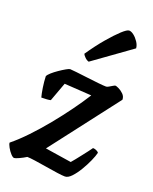

<svg xmlns="http://www.w3.org/2000/svg" viewBox="-155 -855 745 935"><g transform="rotate(20 217.0 -387.5)"><path d="M35 0Q28 0 17 -12Q6 -24 -2.5 -39.5Q-11 -55 -11 -63Q25 -92 66 -135Q107 -178 147.5 -227.5Q188 -277 223.5 -326Q259 -375 284 -415L143 -424L107 -326Q101 -324 87 -323Q73 -322 59 -322Q54 -340 49.5 -369.5Q45 -399 44 -427Q47 -435 60.5 -447Q74 -459 91.5 -471Q109 -483 124 -491.5Q139 -500 144 -500Q151 -500 177 -497Q203 -494 235.5 -490Q268 -486 296.5 -483Q325 -480 337 -480Q342 -480 350.5 -485Q359 -490 367.5 -495Q376 -500 379 -500Q383 -500 396 -494Q409 -488 421.5 -476Q434 -464 434 -447L165 -97L301 -76Q308 -84 318.5 -97Q329 -110 341 -125.5Q353 -141 363.5 -154.5Q374 -168 380 -177Q389 -177 398.5 -172.5Q408 -168 410 -163Q406 -146 394 -119Q382 -92 365.5 -64.5Q349 -37 331.5 -18.5Q314 0 298 0Q285 0 257 -4Q229 -8 196 -13.5Q163 -19 135 -23Q107 -27 94 -27Q78 -17 59.5 -8.5Q41 0 35 0ZM216 -565Q205 -568 195.5 -577.5Q186 -587 183 -594Q219 -647 253.5 -687.5Q288 -728 313.5 -751.5Q339 -775 350 -775Q361 -775 374.5 -764.5Q388 -754 399 -737.5Q410 -721 411 -705Z"/></g></svg>

Font: Texturina 12pt
Style: Bold Italic
Weight: 700
Italic angle: -11°
Designer: Guillermo Torres Carreño
Foundry: Omnibus-Type
Version: Version 1.002